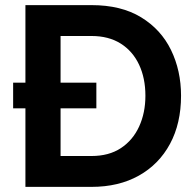

<svg xmlns="http://www.w3.org/2000/svg" viewBox="-20 -730 761 750"><path d="M31.3 -306.8V-407.2H356.4V-306.8ZM79.3 0V-710H337.5Q453.3 -710 531.1 -662.5Q609 -615 648.1 -534.5Q687.2 -454 687.2 -356Q687.2 -248 644.1 -168Q601 -88 522.4 -44Q443.8 0 337.5 0ZM548 -356Q548 -424.7 523.2 -477.5Q498.4 -530.2 451.5 -559.8Q404.5 -589.4 337.5 -589.4H216.6V-120.6H337.5Q405.5 -120.6 452.2 -151.4Q499 -182.3 523.5 -235.8Q548 -289.3 548 -356Z"/></svg>

Font: Raleway Thin
Style: Regular
Weight: 100
Designer: Matt McInerney, Pablo Impallari, Rodrigo Fuenzalida
Foundry: Matt McInerney, Pablo Impallari, Rodrigo Fuenzalida
Version: Version 4.026